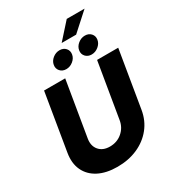

<svg xmlns="http://www.w3.org/2000/svg" viewBox="-254 -1230 1247 1380"><g transform="rotate(-30 369.5 -540.0)"><path d="M563.5 -727.5H738.8L660.6 -256.3Q647 -174.8 598.4 -114.5Q549.8 -54.2 474.9 -21.2Q399.9 11.7 308.1 11.7Q215.8 11.7 152.1 -21.2Q88.4 -54.2 60.1 -114.5Q31.7 -174.8 45.4 -256.3L123.5 -727.5H298.8L222.7 -271Q213.4 -214.4 244.1 -178Q274.9 -141.6 333.5 -141.6Q392.6 -141.6 435.3 -178Q478 -214.4 487.3 -271ZM403.8 -960 522 -1091.8H669.9L523.9 -960ZM339.8 -780.3Q308.1 -780.3 289.6 -801.3Q271 -822.3 275.9 -851.6Q280.8 -881.3 306.6 -902.1Q332.5 -922.9 363.8 -922.9Q395.5 -922.9 414.1 -902.1Q432.6 -881.3 427.7 -851.6Q422.9 -822.3 397 -801.3Q371.1 -780.3 339.8 -780.3ZM550.3 -780.3Q518.6 -780.3 500 -801.3Q481.4 -822.3 486.3 -851.6Q491.2 -881.3 517.1 -902.1Q543 -922.9 574.2 -922.9Q606 -922.9 624.5 -902.1Q643.1 -881.3 638.2 -851.6Q633.3 -822.3 607.4 -801.3Q581.5 -780.3 550.3 -780.3Z"/></g></svg>

Font: Inter Display Extra Bold
Style: Italic
Weight: 800
Italic angle: -9.39999°
Designer: Rasmus Andersson
Foundry: rsms
Version: Version 4.000;git-4fc901f